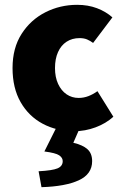

<svg xmlns="http://www.w3.org/2000/svg" viewBox="-20 -532 512 796"><path d="M288 12Q215 12 157 -19Q99 -50 65.5 -108.5Q32 -167 32 -250Q32 -333 69.5 -391.5Q107 -450 168 -481Q229 -512 300 -512Q345 -512 382 -498Q419 -484 446 -460L366 -354Q354 -363 341 -368.5Q328 -374 310 -374Q279 -374 256 -359Q233 -344 220.5 -316Q208 -288 208 -250Q208 -212 221 -184Q234 -156 256 -141Q278 -126 306 -126Q327 -126 346.5 -133.5Q366 -141 384 -154L450 -48Q419 -20 376 -4Q333 12 288 12ZM152 244 140 178Q197 175 218.5 166Q240 157 240 136Q240 122 225.5 112Q211 102 164 96L214 -4H312L284 60Q323 69 342.5 86.5Q362 104 362 136Q362 190 306.5 215.5Q251 241 152 244Z"/></svg>

Font: Mada Black
Style: Regular
Weight: 900
Designer: Khaled Hosny
Version: Version 1.5